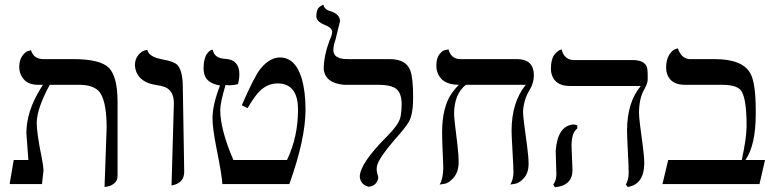

<svg xmlns="http://www.w3.org/2000/svg" viewBox="-20 -766 3225 799"><path d="M415 12.2 423.8 -233.9Q423.8 -355.5 388.2 -389.6Q362.8 -412.6 312 -413.1H187Q133.8 -314.9 132.8 -255.9Q132.8 -210.9 153.8 -108.9Q160.6 -74.2 161.1 -58.1L154.8 0H20L37.1 -100.1H98.1Q97.2 -117.2 93.3 -164.6Q89.8 -206.5 89.8 -211.9Q89.8 -301.3 147.5 -395Q152.8 -403.3 158.7 -413.1H137.2Q85.4 -413.1 66.4 -455.6Q60.1 -470.7 60.1 -486.8Q60.1 -514.6 72 -532.2Q84 -549.8 96.7 -553.7L108.9 -557.1Q120.1 -521 158.2 -520H284.2Q397.5 -520 433.6 -483.4Q468.8 -446.3 469.2 -344.2V-33.2Q469.2 -14.2 455.6 -3.2Q441.9 7.8 428.7 9.8Z M693.8 5.9 703.6 -335.9Q703.6 -387.7 668 -402.8Q652.3 -409.2 625.5 -413.1Q565.9 -422.9 547.4 -466.3Q542 -480 541.5 -494.1Q541.5 -519 554 -534.9Q566.4 -550.8 579.6 -555.2L592.8 -559.1Q598.6 -529.8 652.8 -519.5L654.8 -519Q704.6 -510.7 719.2 -494.6Q740.2 -470.2 740.7 -405.8L746.6 -50.8Q746.6 -6.8 700.7 4.4Q700.7 4.4 693.8 5.9Z M895.5 -410.2Q839.8 -419.9 830.1 -457.5Q827.6 -468.8 827.1 -481Q827.1 -502.9 831.3 -518.6Q835.4 -534.2 840.8 -541.5Q846.2 -548.8 851.8 -553.5Q857.4 -558.1 861.3 -558.6L865.2 -559.1Q871.6 -522.9 918.5 -521Q975.6 -517.6 976.1 -458Q976.1 -437 970.2 -416Q953.1 -411.1 936.5 -411.1Q933.6 -411.1 927.2 -411.6Q920.9 -412.1 918.5 -412.1Q896.5 -338.4 896.5 -308.1Q897 -226.1 951.2 -100.1H1174.3Q1220.2 -195.8 1220.2 -310.1Q1220.2 -407.2 1150.9 -418Q1143.1 -418.9 1135.3 -418.9Q1086.9 -418.9 1050.8 -376Q1031.7 -353 1010.3 -315.9L986.3 -328.1Q1039.6 -450.7 1064.5 -480.5Q1066.4 -482.9 1067.4 -483.9Q1104 -526.4 1144.5 -526.9Q1210 -526.9 1236.3 -437Q1251 -385.7 1251.5 -310.1Q1251 -186 1184.1 0H905.3Q904.8 -29.3 880.4 -151.9Q864.3 -232.4 864.3 -274.9Q864.7 -330.6 895.5 -410.2Z M1367.2 -558.1Q1367.2 -523.9 1414.1 -520.5Q1422.4 -520 1432.1 -520H1602.1Q1669.4 -520 1687.5 -472.7Q1699.2 -440.9 1699.2 -360.8Q1699.2 -291.5 1682.1 -260.3Q1668.5 -235.8 1620.1 -182.1Q1557.6 -109.4 1549.3 -77.1Q1547.4 -68.4 1547.4 -61Q1547.4 -52.7 1551.3 -40Q1554.2 -29.8 1554.2 -24.9Q1547.4 7.3 1515.1 11.2Q1481.4 3.9 1477.1 -29.8Q1477.1 -85 1589.8 -197.8L1590.8 -198.7L1591.8 -199.7L1593.3 -201.2Q1637.2 -246.1 1645.5 -274.9Q1650.9 -295.9 1651.4 -332Q1651.4 -385.7 1621.1 -401.4Q1598.6 -412.6 1558.1 -413.1H1410.2Q1332.5 -420.9 1327.1 -479Q1327.6 -533.7 1351.1 -597.2Q1361.8 -619.1 1362.3 -632.8Q1362.3 -650.9 1330.6 -662.6L1330.1 -663.1Q1297.4 -675.8 1296.4 -698.2Q1296.4 -711.4 1299.3 -720.7Q1302.2 -730 1306.6 -734.4Q1311 -738.8 1315.7 -741.5Q1320.3 -744.1 1323.2 -745.1L1326.2 -746.1Q1329.1 -726.1 1356 -719.2Q1394 -707 1395 -678.2L1376.5 -602.5Q1367.7 -576.7 1367.2 -558.1Z M2156.7 -298.8Q2156.7 -277.8 2173.3 -159.7Q2179.7 -111.3 2179.7 -85Q2179.7 -46.9 2160.6 -25.4Q2141.6 -3.9 2122.6 -1L2103.5 2Q2116.2 -17.6 2116.7 -48.8Q2116.7 -69.8 2112.8 -136Q2108.9 -202.1 2108.9 -223.1Q2109.4 -341.3 2168 -413.1H1918.9Q1870.6 -375.5 1869.6 -293.9Q1869.6 -272 1883.8 -161.1Q1888.7 -119.1 1888.7 -92.8Q1888.7 -51.8 1868.7 -27.8Q1848.6 -3.9 1829.1 -1L1809.6 2Q1824.2 -21.5 1824.7 -67.9Q1824.7 -80.6 1822.8 -118.7Q1819.8 -181.6 1819.8 -214.8Q1819.8 -321.8 1861.3 -379.9Q1874 -397.5 1889.6 -413.1Q1816.4 -413.1 1799.3 -467.8Q1795.4 -480.5 1795.9 -494.1Q1795.9 -522.9 1808.3 -539.6Q1820.8 -556.2 1834 -558.1L1846.7 -560.1Q1856.9 -521 1894.5 -520H2134.8Q2200.7 -518.1 2201.7 -454.1Q2201.7 -418.5 2181.2 -387.2Q2157.7 -345.2 2156.7 -298.8Z M2358.4 -159.2Q2358.4 -149.9 2360.4 -108.4Q2362.3 -67.9 2362.3 -58.1Q2362.3 -2.4 2308.1 10.3Q2298.8 12.2 2289.1 13.2L2282.2 2Q2294.9 -13.2 2295.4 -41Q2295.4 -49.8 2293.9 -88.4Q2292.5 -128.4 2292.5 -138.2Q2300.3 -241.7 2365.2 -248Q2376 -247.6 2382.3 -244.1V-231Q2358.9 -215.3 2358.4 -159.2ZM2639.2 -295.9Q2639.2 -270 2654.8 -160.2Q2661.1 -113.8 2661.1 -85Q2659.7 1 2592.3 12.2L2584.5 2Q2596.7 -19 2596.2 -48.8Q2596.2 -69.8 2592.8 -136Q2589.4 -202.1 2589.4 -223.1Q2589.8 -340.8 2646.5 -408.2H2351.1Q2293 -408.2 2276.9 -453.1Q2272.5 -465.8 2272.5 -479Q2272.5 -500 2276.9 -516.1Q2281.2 -532.2 2288.3 -540Q2295.4 -547.9 2301.8 -553Q2308.1 -558.1 2313 -559.1L2317.4 -560.1Q2324.7 -526.9 2353 -518.1Q2359.9 -516.1 2366.2 -516.1H2612.3Q2664.6 -516.1 2672.9 -483.4Q2675.3 -472.7 2675.3 -458V-434.1Q2675.3 -419.4 2660.2 -392.6Q2639.2 -354.5 2639.2 -295.9Z M2954.6 -520Q3070.3 -520 3103 -460Q3124.5 -420.9 3125 -309.6Q3125 -300.8 3125 -289.1Q3124.5 -161.6 3082 -100.1H3163.6L3140.6 0H2736.8L2760.7 -100.1H3066.9Q3085.4 -187 3086.4 -229Q3086.4 -236.3 3086.9 -243.2Q3086.9 -364.3 3061 -392.6Q3041 -413.1 2983.9 -413.1H2829.6Q2772.5 -413.1 2756.3 -457.5Q2752 -470.2 2752 -483.9Q2752 -516.1 2763.9 -536.1Q2775.9 -556.2 2788.1 -560.5L2800.8 -564.9Q2814.9 -523.4 2847.7 -520Z"/></svg>

Font: Linux Libertine Display O
Style: Regular
Weight: 400
Designer: Philipp H. Poll
Foundry: Philipp H. Poll
Version: Version 5.0.9